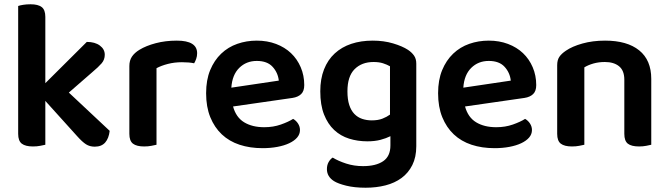

<svg xmlns="http://www.w3.org/2000/svg" viewBox="-20 -678 3130 898"><path d="M192 -1Q183 1 168 4Q153 7 134 7Q99 7 82 -6Q65 -19 65 -52V-650Q73 -653 88.5 -655.5Q104 -658 123 -658Q158 -658 175 -645Q192 -632 192 -599V-289L386 -482Q424 -482 447 -465Q470 -448 470 -422Q470 -399 455.5 -382Q441 -365 410 -339L302 -245L493 -66Q489 -31 472 -11.5Q455 8 423 8Q400 8 382.5 -3Q365 -14 340 -42L192 -206V-1Z M712 -1Q703 1 688 4Q673 7 654 7Q619 7 602 -6Q585 -19 585 -52V-369Q585 -395 597 -413Q609 -431 632 -445Q663 -464 708.5 -476Q754 -488 807 -488Q902 -488 902 -429Q902 -415 897.5 -402.5Q893 -390 888 -382Q865 -387 831 -387Q796 -387 765 -379Q734 -371 712 -359Z M1070 -180Q1084 -129 1122 -106Q1160 -83 1216 -83Q1258 -83 1293.5 -95.5Q1329 -108 1351 -122Q1365 -114 1374 -100Q1383 -86 1383 -70Q1383 -50 1369.5 -34.5Q1356 -19 1332.5 -8Q1309 3 1277 9Q1245 15 1208 15Q1149 15 1100.5 -1Q1052 -17 1017.5 -49.5Q983 -82 963.5 -130Q944 -178 944 -242Q944 -304 963 -350Q982 -396 1014.5 -427Q1047 -458 1090 -473Q1133 -488 1181 -488Q1230 -488 1271 -472.5Q1312 -457 1341 -429.5Q1370 -402 1386.5 -363.5Q1403 -325 1403 -280Q1403 -252 1388.5 -238Q1374 -224 1348 -220ZM1181 -393Q1132 -393 1099 -360.5Q1066 -328 1062 -268L1284 -301Q1280 -338 1255 -365.5Q1230 -393 1181 -393Z M1806 -41Q1786 -31 1759.5 -24Q1733 -17 1698 -17Q1653 -17 1613 -29.5Q1573 -42 1543 -70Q1513 -98 1495.5 -142.5Q1478 -187 1478 -251Q1478 -309 1495.5 -353.5Q1513 -398 1545.5 -428Q1578 -458 1623 -473Q1668 -488 1723 -488Q1775 -488 1818.5 -475Q1862 -462 1888 -445Q1906 -433 1916.5 -418Q1927 -403 1927 -380V6Q1927 57 1908.5 94Q1890 131 1858 154.5Q1826 178 1783 189Q1740 200 1690 200Q1638 200 1599.5 190.5Q1561 181 1542 169Q1509 148 1509 113Q1509 94 1517 80Q1525 66 1536 59Q1562 75 1599 87Q1636 99 1678 99Q1738 99 1772 76Q1806 53 1806 2ZM1719 -115Q1748 -115 1768.5 -123Q1789 -131 1804 -142V-368Q1790 -376 1771.5 -382Q1753 -388 1727 -388Q1672 -388 1638.5 -354.5Q1605 -321 1605 -251Q1605 -213 1613.5 -187Q1622 -161 1637.5 -145Q1653 -129 1674 -122Q1695 -115 1719 -115Z M2155 -180Q2169 -129 2207 -106Q2245 -83 2301 -83Q2343 -83 2378.5 -95.5Q2414 -108 2436 -122Q2450 -114 2459 -100Q2468 -86 2468 -70Q2468 -50 2454.5 -34.5Q2441 -19 2417.5 -8Q2394 3 2362 9Q2330 15 2293 15Q2234 15 2185.5 -1Q2137 -17 2102.5 -49.5Q2068 -82 2048.5 -130Q2029 -178 2029 -242Q2029 -304 2048 -350Q2067 -396 2099.5 -427Q2132 -458 2175 -473Q2218 -488 2266 -488Q2315 -488 2356 -472.5Q2397 -457 2426 -429.5Q2455 -402 2471.5 -363.5Q2488 -325 2488 -280Q2488 -252 2473.5 -238Q2459 -224 2433 -220ZM2266 -393Q2217 -393 2184 -360.5Q2151 -328 2147 -268L2369 -301Q2365 -338 2340 -365.5Q2315 -393 2266 -393Z M2900 -305Q2900 -348 2875.5 -368Q2851 -388 2809 -388Q2780 -388 2755.5 -381Q2731 -374 2713 -363V-1Q2704 1 2689 4Q2674 7 2655 7Q2620 7 2603 -6Q2586 -19 2586 -52V-373Q2586 -397 2596 -412Q2606 -427 2627 -441Q2656 -461 2704 -474.5Q2752 -488 2810 -488Q2913 -488 2969.5 -442.5Q3026 -397 3026 -309V-1Q3018 1 3002.5 4Q2987 7 2969 7Q2933 7 2916.5 -6Q2900 -19 2900 -52V-305Z"/></svg>

Font: Baloo Paaji 2 SemiBold
Style: Regular
Weight: 600
Designer: Shuchita Grover, Noopur Datye and Ek Type
Foundry: Ek Type
Version: Version 1.640;hotconv 1.0.111;makeotfexe 2.5.65597; ttfautoh